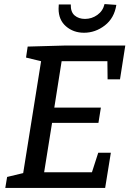

<svg xmlns="http://www.w3.org/2000/svg" viewBox="-20 -924 642 944"><path d="M509 -534 508 -623H283L247 -395H476L464 -320H236L197 -77H432L463 -173H525L497 0H6L15 -54L94 -73L182 -623L108 -641L116 -695L295 -700H596L570 -534ZM268 -881Q268 -895 269 -902H328Q327 -865 347 -848Q367 -831 398 -831Q431 -831 458.5 -850.5Q486 -870 494 -904L552 -900Q542 -835 495.5 -799Q449 -763 393 -763Q341 -763 304.5 -794.5Q268 -826 268 -881Z"/></svg>

Font: Bitter Pro Medium
Style: Italic
Weight: 500
Italic angle: -9°
Designer: Sol Matas, and Bitter project Authors
Foundry: Sol Matas
Version: Version 1.010